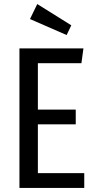

<svg xmlns="http://www.w3.org/2000/svg" viewBox="-20 -928 475 948"><path d="M382 -616H167V-387H354V-314H167V-73H396V0H76V-689H392ZM332 -803 309 -755 128 -834 164 -908Z"/></svg>

Font: Fira Sans Compressed
Style: Regular
Weight: 400
Width: 1
Designer: bBox Type GmbH & Carrois Corporate GbR & Edenspiekermann AG
Foundry: bBox Type GmbH & Carrois Corporate GbR & Edenspiekermann AG
Version: Version 4.301